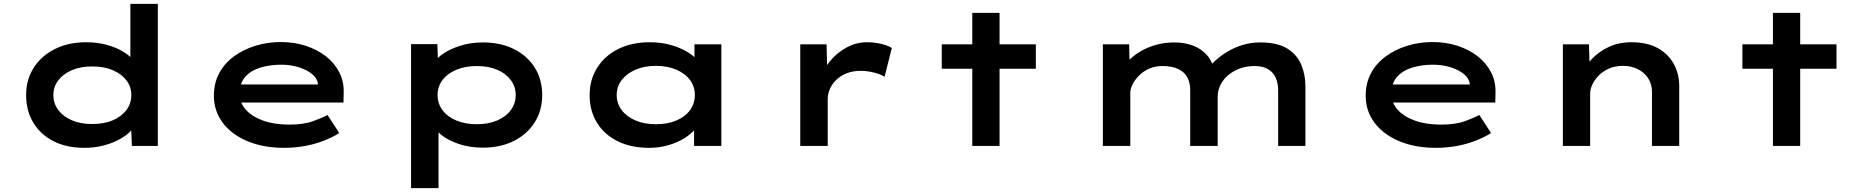

<svg xmlns="http://www.w3.org/2000/svg" viewBox="-20 -760 9734 1000"><path d="M419 10Q326 10 258 -25Q190 -60 153 -122Q116 -184 116 -265Q116 -345 155.5 -407Q195 -469 265.5 -504.5Q336 -540 428 -540Q484 -540 532 -527.5Q580 -515 615.5 -494.5Q651 -474 672 -450Q693 -426 695 -402L659 -395V-740H802V0H667L661 -142L689 -131Q687 -107 665 -82Q643 -57 605.5 -36Q568 -15 520.5 -2.5Q473 10 419 10ZM460 -114Q522 -114 567.5 -133.5Q613 -153 638.5 -187Q664 -221 664 -265Q664 -308 638.5 -341.5Q613 -375 567.5 -394.5Q522 -414 460 -414Q400 -414 354.5 -394.5Q309 -375 283.5 -341.5Q258 -308 258 -265Q258 -221 283.5 -187Q309 -153 354.5 -133.5Q400 -114 460 -114Z M1460 10Q1351 10 1268 -25Q1185 -60 1139.5 -121.5Q1094 -183 1094 -261Q1094 -327 1121.5 -378.5Q1149 -430 1198 -466Q1247 -502 1310 -521.5Q1373 -541 1443 -541Q1512 -541 1572 -521.5Q1632 -502 1677 -467Q1722 -432 1747 -383.5Q1772 -335 1770 -277L1769 -226H1204L1181 -320H1652L1636 -302V-324Q1632 -353 1604.5 -375Q1577 -397 1535 -410Q1493 -423 1445 -423Q1386 -423 1336.5 -408Q1287 -393 1257.5 -360Q1228 -327 1228 -272Q1228 -225 1260 -189Q1292 -153 1350 -132Q1408 -111 1485 -111Q1562 -111 1611 -129Q1660 -147 1686 -161L1747 -67Q1712 -45 1666 -27Q1620 -9 1567.5 0.5Q1515 10 1460 10Z M2121 220V-530H2258L2262 -410L2236 -419Q2244 -448 2280.5 -475Q2317 -502 2373 -520.5Q2429 -539 2495 -539Q2588 -539 2657.5 -504Q2727 -469 2765.5 -407.5Q2804 -346 2804 -265Q2804 -185 2765 -123Q2726 -61 2656.5 -26Q2587 9 2495 9Q2425 9 2368.5 -10.5Q2312 -30 2276 -59.5Q2240 -89 2231 -117L2264 -131V220ZM2463 -113Q2524 -113 2569.5 -132.5Q2615 -152 2640.5 -186.5Q2666 -221 2666 -265Q2666 -309 2640 -343.5Q2614 -378 2569 -397Q2524 -416 2463 -416Q2403 -416 2356.5 -396.5Q2310 -377 2284.5 -343Q2259 -309 2259 -265Q2259 -221 2284.5 -186.5Q2310 -152 2356.5 -132.5Q2403 -113 2463 -113Z M3361 10Q3266 10 3196 -25Q3126 -60 3088.5 -122Q3051 -184 3051 -265Q3051 -345 3090.5 -407.5Q3130 -470 3200.5 -505Q3271 -540 3364 -540Q3421 -540 3469 -527Q3517 -514 3553 -493.5Q3589 -473 3610 -449.5Q3631 -426 3634 -405L3597 -400V-529H3737V0H3595V-147L3623 -135Q3621 -111 3599.5 -86Q3578 -61 3542.5 -39Q3507 -17 3460 -3.5Q3413 10 3361 10ZM3396 -113Q3457 -113 3503 -132.5Q3549 -152 3574 -186.5Q3599 -221 3599 -265Q3599 -309 3574 -343Q3549 -377 3503 -397Q3457 -417 3396 -417Q3336 -417 3290 -397Q3244 -377 3218 -343Q3192 -309 3192 -265Q3192 -221 3218 -186.5Q3244 -152 3290 -132.5Q3336 -113 3396 -113Z M4148 0V-529H4285L4290 -333L4246 -334Q4262 -391 4300 -438Q4338 -485 4389 -512.5Q4440 -540 4495 -540Q4532 -540 4567.5 -532Q4603 -524 4625 -510L4587 -360Q4566 -374 4530.5 -382.5Q4495 -391 4463 -391Q4421 -391 4389 -378Q4357 -365 4335 -343.5Q4313 -322 4302 -296Q4291 -270 4291 -244V0Z M5044 0V-693H5186V0ZM4885 -402V-529H5375V-402Z M5724 0V-529H5861L5864 -388L5823 -404Q5838 -425 5862.5 -449Q5887 -473 5921 -493Q5955 -513 5999.5 -526Q6044 -539 6098 -539Q6149 -539 6192.5 -523Q6236 -507 6266 -473Q6296 -439 6306 -383L6264 -389L6272 -405Q6289 -426 6315 -449Q6341 -472 6375.5 -492.5Q6410 -513 6452.5 -526Q6495 -539 6544 -539Q6633 -539 6684 -507.5Q6735 -476 6757 -424Q6779 -372 6779 -311V0H6637V-291Q6637 -326 6624.5 -354.5Q6612 -383 6585 -399.5Q6558 -416 6514 -416Q6473 -416 6438.5 -403.5Q6404 -391 6377.5 -369Q6351 -347 6336.5 -317.5Q6322 -288 6322 -256V0H6179V-292Q6179 -328 6164.5 -356Q6150 -384 6118 -400Q6086 -416 6033 -416Q5996 -416 5965.5 -402.5Q5935 -389 5913 -367Q5891 -345 5879 -321Q5867 -297 5867 -277V0Z M7459 10Q7350 10 7267 -25Q7184 -60 7138.5 -121.5Q7093 -183 7093 -261Q7093 -327 7120.5 -378.5Q7148 -430 7197 -466Q7246 -502 7309 -521.5Q7372 -541 7442 -541Q7511 -541 7571 -521.5Q7631 -502 7676 -467Q7721 -432 7746 -383.5Q7771 -335 7769 -277L7768 -226H7203L7180 -320H7651L7635 -302V-324Q7631 -353 7603.5 -375Q7576 -397 7534 -410Q7492 -423 7444 -423Q7385 -423 7335.5 -408Q7286 -393 7256.5 -360Q7227 -327 7227 -272Q7227 -225 7259 -189Q7291 -153 7349 -132Q7407 -111 7484 -111Q7561 -111 7610 -129Q7659 -147 7685 -161L7746 -67Q7711 -45 7665 -27Q7619 -9 7566.5 0.5Q7514 10 7459 10Z M8120 0V-529H8256L8260 -381L8217 -374Q8235 -415 8271 -453Q8307 -491 8359 -515.5Q8411 -540 8478 -540Q8559 -540 8614 -509.5Q8669 -479 8697.5 -427Q8726 -375 8726 -312V0H8584V-282Q8584 -322 8564 -352.5Q8544 -383 8510 -400Q8476 -417 8433 -417Q8393 -417 8361.5 -403.5Q8330 -390 8308 -368Q8286 -346 8274 -321Q8262 -296 8262 -273V0H8192Q8156 0 8138 0Q8120 0 8120 0Z M9214 0V-693H9356V0ZM9055 -402V-529H9545V-402Z"/></svg>

Font: Lexend Zetta SemiBold
Style: Regular
Weight: 600
Designer: Bonnie Shaver-Troup, Thomas Jockin
Foundry: Lexend
Version: Version 1.007